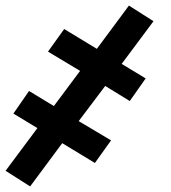

<svg xmlns="http://www.w3.org/2000/svg" viewBox="-42 -504 612 688"><path d="M66 164 -22 108 92 -45 6 -97 62 -178 151 -124 245 -250 130 -319 188 -400 305 -329 420 -484 508 -428 394 -275 480 -223 423 -142 335 -196 240 -70 356 -1 298 80 181 9Z"/></svg>

Font: Lode
Style: Bold Italic
Weight: 700
Italic angle: -11°
Monospace: yes
Designer: Belleve Invis
Foundry: Belleve Invis
Version: Version 29.2.0; ttfautohint (v1.8.3)